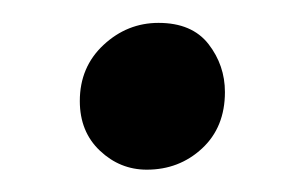

<svg xmlns="http://www.w3.org/2000/svg" viewBox="-20 -142 273 172"><path d="M111.5 10Q87.5 10 69.5 -7Q51.5 -24 51.5 -51.5Q51.5 -82 72.8 -101.8Q94 -121.5 122 -121.5Q152 -121.5 166.8 -102.5Q181.5 -83.5 181.5 -59.5Q181.5 -28 161 -9Q140.5 10 111.5 10Z"/></svg>

Font: Merriweather 72pt Medium
Style: Regular
Weight: 500
Version: Version 2.100